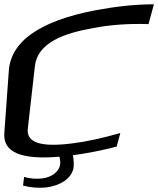

<svg xmlns="http://www.w3.org/2000/svg" viewBox="-65 -717 735 892"><path d="M370 -587C448 -602 534 -608 625 -605L650 -697C564 -697 474 -687 382 -670C117 -620 -15 -523 -24 -388L-45 -98C-51 -9 33 26 211 11C215 27 216 40 214 50C208 81 175 107 130 112C103 115 75 113 47 105L42 145C78 155 114 157 148 154C216 146 266 112 276 66C279 51 278 30 274 4C336 -4 404 -17 477 -36L494 -99C410 -75 337 -59 272 -51C126 -32 58 -54 64 -117L97 -409C109 -518 229 -562 370 -587Z"/></svg>

Font: Gamestation Warped
Style: Italic
Weight: 400
Designer: Jonas Hecksher
Foundry: Jonas Hecksher, Playtypeª, e-types AS
Version: Version 1.003